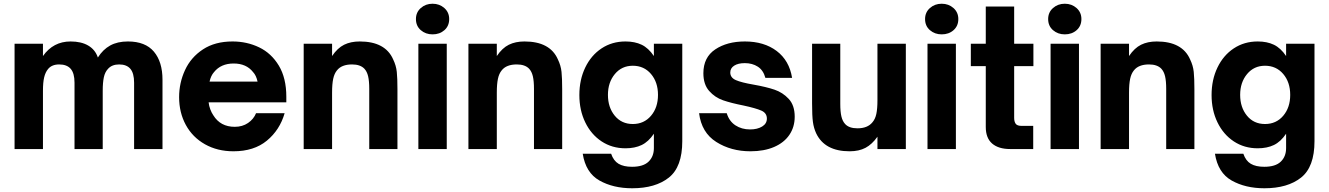

<svg xmlns="http://www.w3.org/2000/svg" viewBox="-20 -798 7116 1028"><path d="M58 0V-564H210V-498Q265 -576 358 -576Q415 -576 452.5 -554Q490 -532 504 -490Q531 -533 570 -554.5Q609 -576 665 -576Q758 -576 804 -521.5Q850 -467 850 -371V0H698V-355Q698 -406 678 -429.5Q658 -453 618 -453Q579 -453 558 -429Q542 -412 536 -384Q530 -356 530 -312V0H379V-355Q379 -406 358.5 -429.5Q338 -453 297 -453Q257 -453 237 -428Q223 -411 216.5 -384Q210 -357 210 -312V0Z M939 -278Q939 -354 970.5 -422.5Q1002 -491 1066.5 -533.5Q1131 -576 1225 -576Q1302 -576 1367.5 -544.5Q1433 -513 1473 -446.5Q1513 -380 1513 -280V-250H1097Q1099 -231 1106 -212.5Q1113 -194 1122 -181Q1160 -119 1237 -119Q1278 -119 1308 -139.5Q1338 -160 1351 -192H1504Q1478 -102 1409 -45Q1340 12 1230 12Q1144 12 1077.5 -25.5Q1011 -63 975 -129Q939 -195 939 -278ZM1359 -361Q1352 -394 1335 -412Q1299 -458 1231 -458Q1163 -458 1126 -412Q1109 -393 1102 -361Z M1606 0V-564H1758V-498Q1787 -541 1822.5 -558.5Q1858 -576 1906 -576Q2043 -576 2085 -480Q2101 -447 2104.5 -413Q2108 -379 2108 -320V0H1957V-322Q1957 -364 1951 -389.5Q1945 -415 1931 -430Q1909 -453 1865 -453Q1809 -453 1784 -421Q1770 -404 1764 -376Q1758 -348 1758 -302V0Z M2372 0H2220V-564H2372ZM2207 -696Q2207 -732 2233 -755Q2259 -778 2296 -778Q2333 -778 2359 -755Q2385 -732 2385 -696Q2385 -659 2359.5 -636.5Q2334 -614 2296 -614Q2259 -614 2233 -636.5Q2207 -659 2207 -696Z M2488 0V-564H2640V-498Q2669 -541 2704.5 -558.5Q2740 -576 2788 -576Q2925 -576 2967 -480Q2983 -447 2986.5 -413Q2990 -379 2990 -320V0H2839V-322Q2839 -364 2833 -389.5Q2827 -415 2813 -430Q2791 -453 2747 -453Q2691 -453 2666 -421Q2652 -404 2646 -376Q2640 -348 2640 -302V0Z M3100 25H3252Q3265 63 3292 79Q3319 95 3364 95Q3424 95 3452.5 67.5Q3481 40 3481 -5V-82Q3452 -39 3415.5 -21.5Q3379 -4 3329 -4Q3257 -4 3201 -41Q3145 -78 3113.5 -143Q3082 -208 3082 -289Q3082 -371 3113.5 -436.5Q3145 -502 3201 -539Q3257 -576 3329 -576Q3379 -576 3415.5 -558.5Q3452 -541 3481 -498V-564H3633V-42Q3633 96 3561 153Q3489 210 3365 210Q3263 210 3189.5 168.5Q3116 127 3100 25ZM3503 -290Q3503 -358 3465.5 -402Q3428 -446 3368 -446Q3309 -446 3272 -401.5Q3235 -357 3235 -290Q3235 -223 3271.5 -178.5Q3308 -134 3368 -134Q3428 -134 3465.5 -178Q3503 -222 3503 -290Z M3723 -192H3871Q3884 -149 3917.5 -127Q3951 -105 3996 -105Q4035 -105 4060.5 -120.5Q4086 -136 4086 -163Q4086 -193 4056 -206Q4026 -219 3961 -233Q3895 -246 3851.5 -261Q3808 -276 3777 -311Q3746 -346 3746 -406Q3746 -491 3809.5 -533.5Q3873 -576 3968 -576Q4071 -576 4138.5 -525Q4206 -474 4221 -381H4078Q4067 -422 4037.5 -441Q4008 -460 3968 -460Q3932 -460 3911 -446.5Q3890 -433 3890 -410Q3890 -382 3920 -369Q3950 -356 4014 -345Q4082 -333 4126.5 -318Q4171 -303 4203 -268.5Q4235 -234 4235 -173Q4235 -118 4206.5 -76Q4178 -34 4124.5 -11Q4071 12 3998 12Q3894 12 3815 -38Q3736 -88 3723 -192Z M4350 -84Q4337 -112 4332.5 -145Q4328 -178 4328 -244V-564H4479V-242Q4479 -200 4485 -174.5Q4491 -149 4505 -134Q4526 -111 4571 -111Q4625 -111 4651 -143Q4666 -160 4672 -188Q4678 -216 4678 -262V-564H4830V0H4678V-66Q4649 -25 4614 -6.5Q4579 12 4529 12Q4396 12 4350 -84Z M5098 0H4946V-564H5098ZM4933 -696Q4933 -732 4959 -755Q4985 -778 5022 -778Q5059 -778 5085 -755Q5111 -732 5111 -696Q5111 -659 5085.5 -636.5Q5060 -614 5022 -614Q4985 -614 4959 -636.5Q4933 -659 4933 -696Z M5389 0Q5326 0 5292 -29.5Q5258 -59 5258 -118V-444H5178V-564H5258V-763H5410V-564H5513V-444H5410V-167Q5410 -147 5418 -135.5Q5426 -124 5450 -124H5512V0Z M5757 0H5605V-564H5757ZM5592 -696Q5592 -732 5618 -755Q5644 -778 5681 -778Q5718 -778 5744 -755Q5770 -732 5770 -696Q5770 -659 5744.5 -636.5Q5719 -614 5681 -614Q5644 -614 5618 -636.5Q5592 -659 5592 -696Z M5873 0V-564H6025V-498Q6054 -541 6089.5 -558.5Q6125 -576 6173 -576Q6310 -576 6352 -480Q6368 -447 6371.5 -413Q6375 -379 6375 -320V0H6224V-322Q6224 -364 6218 -389.5Q6212 -415 6198 -430Q6176 -453 6132 -453Q6076 -453 6051 -421Q6037 -404 6031 -376Q6025 -348 6025 -302V0Z M6485 25H6637Q6650 63 6677 79Q6704 95 6749 95Q6809 95 6837.5 67.5Q6866 40 6866 -5V-82Q6837 -39 6800.5 -21.5Q6764 -4 6714 -4Q6642 -4 6586 -41Q6530 -78 6498.5 -143Q6467 -208 6467 -289Q6467 -371 6498.5 -436.5Q6530 -502 6586 -539Q6642 -576 6714 -576Q6764 -576 6800.5 -558.5Q6837 -541 6866 -498V-564H7018V-42Q7018 96 6946 153Q6874 210 6750 210Q6648 210 6574.5 168.5Q6501 127 6485 25ZM6888 -290Q6888 -358 6850.5 -402Q6813 -446 6753 -446Q6694 -446 6657 -401.5Q6620 -357 6620 -290Q6620 -223 6656.5 -178.5Q6693 -134 6753 -134Q6813 -134 6850.5 -178Q6888 -222 6888 -290Z"/></svg>

Font: Open Sauce One ExtraBold
Style: Regular
Weight: 800
Designer: Alfredo Marco Pradil
Foundry: Creative Sauce Fz LLC
Version: Version 1.477